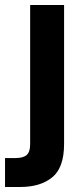

<svg xmlns="http://www.w3.org/2000/svg" viewBox="-49 -524 326 764"><path d="M-29 220V105H11Q44 105 57.5 92.5Q71 80 71 50V-504H206V49Q206 143 159 181.5Q112 220 32 220Z"/></svg>

Font: DM Sans
Style: Bold
Weight: 700
Designer: Colophon Foundry, Jonny Pinhorn
Foundry: Colophon Foundry
Version: Version 4.004; ttfautohint (v1.8.4.7-5d5b)